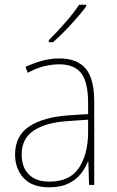

<svg xmlns="http://www.w3.org/2000/svg" viewBox="-20 -785 498 815"><path d="M232 -537Q307 -537 343.5 -494Q380 -451 380 -353V0H358L355 -99H353Q342 -71 322 -46Q302 -21 269.5 -5.5Q237 10 189 10Q116 10 80 -29.5Q44 -69 44 -129Q44 -208 103 -247.5Q162 -287 266 -295L354 -301V-347Q354 -437 324.5 -474.5Q295 -512 232 -512Q200 -512 167.5 -504Q135 -496 98 -476L88 -501Q122 -517 158.5 -527Q195 -537 232 -537ZM267 -271Q175 -265 123.5 -231Q72 -197 72 -129Q72 -75 102.5 -44.5Q133 -14 189 -14Q276 -14 314.5 -71.5Q353 -129 354 -220V-277ZM346 -758Q320 -723 280.5 -680Q241 -637 205 -606H187V-614Q221 -648 257 -689Q293 -730 316 -765H346Z"/></svg>

Font: Noto Sans Kannada SemiCondensed Thin
Style: Regular
Weight: 100
Width: 4
Designer: Jelle Bosma - Monotype Design Team
Foundry: Monotype Imaging Inc.
Version: Version 2.005; ttfautohint (v1.8.4.7-5d5b)